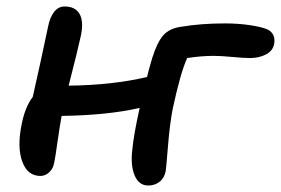

<svg xmlns="http://www.w3.org/2000/svg" viewBox="-20 -528 875 598"><path d="M106 20Q65.4 20 49.1 -25.4Q32.7 -70.8 47.9 -143.1Q58.6 -195.8 82 -226.1Q105.5 -329.6 129.9 -445.8Q135.3 -473.6 148.4 -490.7Q161.6 -507.8 181.2 -507.8Q214.4 -507.8 227.8 -484.6Q241.2 -461.4 231.9 -417Q225.1 -383.8 193.8 -261.2Q329.1 -262.7 438 -288.1Q442.9 -310.1 454.1 -347.2Q469.2 -396 488.5 -418Q507.8 -439.9 544.9 -444.8Q606.4 -455.1 681.2 -455.1Q722.2 -455.1 759.3 -449.5Q796.4 -443.8 814 -436Q838.9 -422.4 834 -392.1Q830.1 -369.6 808.3 -358.4Q786.6 -347.2 758.8 -347.2Q739.7 -347.2 703.6 -350.6Q667.5 -354 646 -354Q606.4 -354 563 -347.2Q542.5 -303.2 518.1 -189.9Q508.8 -142.6 503.2 -73Q497.6 -3.4 496.1 4.9Q491.7 26.9 476.8 38.3Q461.9 49.8 441.9 49.8Q412.6 49.8 399.4 18.6Q386.2 -12.7 392.1 -62Q396.5 -108.9 415 -191.9Q314.9 -168.9 171.9 -167Q166 -134.8 158.9 -84.7Q151.9 -34.7 148.9 -22Q146 -3.9 133.8 8.1Q121.6 20 106 20Z"/></svg>

Font: Shantell Sans Irregular Bouncy
Style: Italic
Weight: 500
Italic angle: -11.31°
Designer: Stephen Nixon, Anya Danilova, Shantell Martin
Foundry: Arrow Type
Version: Version 1.006;[9816181b4]